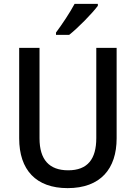

<svg xmlns="http://www.w3.org/2000/svg" viewBox="-20 -961 702 991"><path d="M485 -931V-941H365C341 -896 301 -836 269 -793V-781H337C383 -817 457 -893 485 -931ZM582 -247V-714H477V-248C477 -141 433 -82 332 -82C234 -82 184 -137 184 -247V-714H79V-247C79 -84 166 10 329 10C499 10 582 -90 582 -247Z"/></svg>

Font: Noto Sans Lao Looped SemiCondensed Medium
Style: Regular
Weight: 500
Width: 4
Designer: Mark Frömberg, Ben Mitchell
Foundry: The Fontpad Ltd
Version: Version 1.002